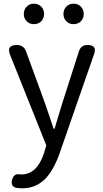

<svg xmlns="http://www.w3.org/2000/svg" viewBox="-20 -787 561 1041"><path d="M101 234Q83 234 66 231Q38 223 45 190Q54 150 93 159Q95 159 96 159Q181 159 219 42L231 1L35 -489Q13 -543 71 -543Q108 -543 121 -509L219 -241Q221 -234 226 -221Q256 -131 271 -89H276Q282 -110 295 -153Q313 -213 322 -241L408 -509Q419 -543 454 -543Q508 -543 490 -493L405 -249L303 45Q271 134 228 180Q176 234 101 234ZM164 -656Q140 -656 124.5 -672Q109 -688 109 -711Q109 -735 124.5 -751Q140 -767 164 -767Q188 -767 203.5 -751Q219 -735 219 -711Q219 -689 204 -672Q188 -656 164 -656ZM379 -656Q355 -656 339.5 -672Q324 -688 324 -711Q324 -735 339.5 -751Q355 -767 379 -767Q403 -767 418.5 -751Q434 -735 434 -711Q434 -689 419 -672Q403 -656 379 -656Z"/></svg>

Font: GenSenRounded TW R
Style: Regular
Weight: 400
Version: Version 1.501;PS 1;hotconv 16.6.51;makeotf.lib2.5.65220